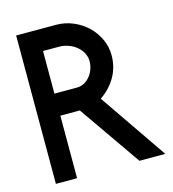

<svg xmlns="http://www.w3.org/2000/svg" viewBox="-105 -788 790 875"><g transform="rotate(-15 290.0 -350.0)"><path d="M344 -501Q344 -521 334.5 -539Q325 -557 309 -570.5Q293 -584 271.5 -592Q250 -600 227 -600H151V-399H258Q275 -399 290.5 -407Q306 -415 318 -429Q330 -443 337 -461.5Q344 -480 344 -501ZM568 -3H446L243 -295H151V0H51V-700H239Q281 -700 319 -684Q357 -668 385.5 -641Q414 -614 431 -577.5Q448 -541 448 -501Q448 -444 421 -398Q394 -352 349 -322Z"/></g></svg>

Font: Railway
Style: Regular
Weight: 400
Version: 1.000